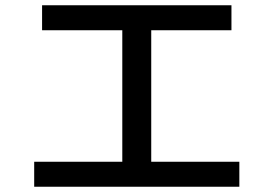

<svg xmlns="http://www.w3.org/2000/svg" viewBox="-20 -725 1040 730"><path d="M140 -705H860V-610H555V-110H890V-15H110V-110H445V-610H140Z"/></svg>

Font: Mplus 1p Medium
Style: Regular
Weight: 500
Version: Version 1.061